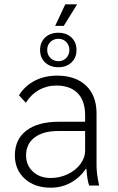

<svg xmlns="http://www.w3.org/2000/svg" viewBox="-20 -861 546 891"><path d="M283 -841H338L276 -741H236ZM166 -629Q166 -665 189.5 -687Q213 -709 251 -709Q288 -709 311.5 -687Q335 -665 335 -629Q335 -593 311.5 -571Q288 -549 251 -549Q213 -549 189.5 -571Q166 -593 166 -629ZM302 -629Q302 -651 287.5 -666Q273 -681 251 -681Q229 -681 214 -666.5Q199 -652 199 -629Q199 -607 214 -592Q229 -577 251 -577Q273 -577 287.5 -592Q302 -607 302 -629ZM49 -140Q49 -214 102.5 -255Q156 -296 253 -296H375V-326Q375 -393 340.5 -428.5Q306 -464 241 -464Q197 -464 160 -443Q123 -422 100 -384L68 -419Q96 -463 141.5 -486.5Q187 -510 245 -510Q331 -510 379.5 -463.5Q428 -417 428 -335V-91Q428 -56 440 0H394Q385 -22 381 -78H379Q350 -36 308 -13Q266 10 215 10Q141 10 95 -31.5Q49 -73 49 -140ZM375 -162V-253H250Q180 -253 140.5 -223Q101 -193 101 -140Q101 -94 133 -64.5Q165 -35 215 -35Q257 -35 294 -52.5Q331 -70 353 -99.5Q375 -129 375 -162Z"/></svg>

Font: Sarabun ExtraLight
Style: Regular
Weight: 275
Designer: Suppakit Chalermlarp | Katatrad Co.,Ltd.
Foundry: Cadson Demak Co.,Ltd.
Version: Version 1.000; ttfautohint (v1.6)